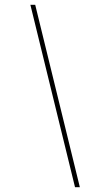

<svg xmlns="http://www.w3.org/2000/svg" viewBox="-20 -757 365 796"><path d="M311 19H291L106 -737H126Z"/></svg>

Font: Josefin Sans Thin
Style: Italic
Weight: 200
Italic angle: -7°
Designer: Santiago Orozco
Foundry: Typemade
Version: Version 2.000